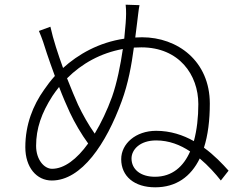

<svg xmlns="http://www.w3.org/2000/svg" viewBox="-20 -794 1040 819"><path d="M504 -585C494 -516 479 -441 458 -381C437 -323 411 -269 384 -224C357 -262 332 -307 313 -347C301 -374 284 -414 266 -460C329 -523 410 -568 504 -585ZM195 -680 146 -662C159 -632 169 -602 180 -566C189 -539 201 -505 214 -470C196 -450 181 -430 168 -411C121 -345 88 -263 88 -166C88 -80 136 -24 201 -24C328 -24 433 -181 499 -362C527 -438 541 -516 551 -591L583 -592C744 -592 826 -475 826 -350C826 -294 820 -240 807 -192C761 -218 707 -236 646 -236C559 -236 497 -181 497 -115C497 -42 553 5 642 5C731 5 794 -40 832 -118C869 -87 900 -52 922 -24L955 -66C929 -95 894 -132 850 -164C867 -217 875 -281 875 -352C875 -534 737 -635 586 -635L557 -634L565 -698C568 -720 571 -753 575 -772L516 -774C519 -746 518 -724 516 -695L510 -629C401 -613 313 -562 249 -504C228 -562 207 -625 195 -680ZM791 -148C763 -84 715 -40 641 -40C579 -40 541 -72 541 -118C541 -155 576 -195 646 -195C701 -195 749 -176 791 -148ZM356 -182C308 -115 254 -74 202 -74C169 -74 134 -112 134 -172C134 -246 157 -312 204 -385C213 -398 222 -411 232 -423C248 -381 265 -342 278 -314C298 -271 328 -220 356 -182Z"/></svg>

Font: Noto Sans CJK SC Light
Style: Regular
Weight: 300
Designer: Ryoko NISHIZUKA 西塚涼子 (kana, bopomofo & ideographs); Paul D. Hunt (Latin, Greek & Cyrillic); Sandoll Communications 산돌커뮤니
Foundry: Adobe
Version: Version 2.004;hotconv 1.0.118;makeotfexe 2.5.65603